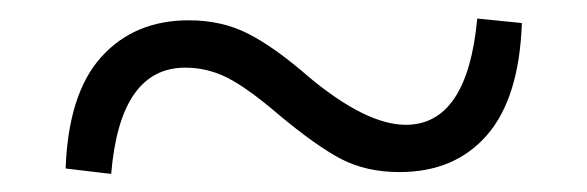

<svg xmlns="http://www.w3.org/2000/svg" viewBox="-20 -490 642 210"><path d="M318.4 -405.3Q380.9 -353.5 423.8 -353.5Q491.2 -353.5 502 -469.7L550.8 -464.8Q547.9 -382.8 512.7 -342.3Q477.5 -301.8 417 -301.8Q380.9 -301.8 353.5 -315.9Q326.2 -330.1 285.2 -364.3Q251 -393.6 229 -404.8Q207 -416 182.6 -416Q111.3 -416 101.6 -299.8L51.8 -305.7Q54.7 -387.7 90.8 -427.7Q127 -467.8 186.5 -467.8Q222.7 -467.8 251.5 -453.1Q280.3 -438.5 318.4 -405.3Z"/></svg>

Font: GenYoMin TW TTF Bold
Style: Regular
Weight: 700
Version: Version 1.300